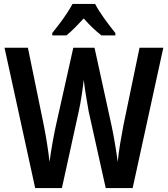

<svg xmlns="http://www.w3.org/2000/svg" viewBox="-20 -957 854 977"><path d="M811 -714 655 0H518L431 -391Q426 -420 418.5 -464.5Q411 -509 406 -551Q403 -520 396 -474Q389 -428 381 -392L295 0H159L3 -714H122L203 -319Q212 -274 220 -222.5Q228 -171 232 -133Q238 -178 247 -229Q256 -280 264 -316L353 -714H461L548 -316Q556 -279 564.5 -229Q573 -179 579 -133Q583 -176 591.5 -226.5Q600 -277 608 -319L690 -714ZM464 -937Q481 -904 510.5 -863Q540 -822 567 -789V-777H496Q452 -811 406 -863Q382 -837 359.5 -814.5Q337 -792 318 -777H246V-789Q263 -810 283 -836.5Q303 -863 320.5 -889.5Q338 -916 349 -937Z"/></svg>

Font: Noto Sans Condensed SemiBold
Style: Regular
Weight: 600
Width: 3
Designer: Monotype Design Team
Foundry: Monotype Imaging Inc.
Version: Version 2.013; ttfautohint (v1.8.4.7-5d5b)